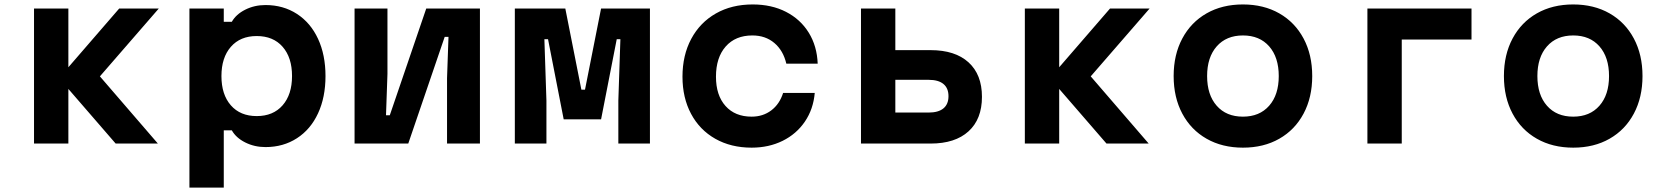

<svg xmlns="http://www.w3.org/2000/svg" viewBox="-20 -652 7540 872"><path d="M247.9 -297.3 521.2 -613.1H701L433.7 -305.2L697 0H505.3ZM134.5 -613.1H290.5V0H134.5Z M840.3 -613.1H996.3V-553.1H1032.9Q1052.1 -587.1 1093.9 -608.1Q1135.7 -629.1 1185.7 -629.1Q1266.5 -629.1 1328.6 -588.8Q1390.7 -548.5 1424.5 -475.5Q1458.3 -402.5 1458.3 -306.5Q1458.3 -210.4 1424.5 -137.4Q1390.7 -64.3 1328.6 -24.2Q1266.5 16 1185.7 16Q1135.9 16 1093.9 -5Q1051.9 -26 1032.9 -60H996.3V200H840.3ZM1306.3 -306.7Q1306.3 -390.8 1263.5 -439.6Q1220.8 -488.3 1146 -488.3Q1071.2 -488.3 1028.5 -439.4Q985.7 -390.5 985.7 -306.5Q985.7 -222.4 1028.5 -173.6Q1071.2 -124.8 1146 -124.8Q1220.8 -124.8 1263.5 -173.7Q1306.3 -222.6 1306.3 -306.7Z M1590.3 -613.1H1739.7V-316.2L1733.1 -128.5H1750.3L1915.8 -613.1H2159.7V0H2010.3V-296.9L2016.9 -484.7H1999.7L1834.2 0H1590.3Z M2318.2 -613.1H2547.5L2620.4 -244.9H2636.9L2709.8 -613.1H2931.8V0H2788.3V-194.9L2797.6 -474H2781L2709.9 -110H2540.1L2469 -474H2452.4L2461.7 -194.9V0H2318.2Z M3079.6 -303.6Q3079.6 -401.2 3119.4 -475.5Q3159.2 -549.8 3231.2 -590.8Q3303.1 -631.8 3398.3 -631.8Q3484.3 -631.8 3549.9 -598.1Q3615.5 -564.4 3653.1 -503.5Q3690.7 -442.7 3693.7 -362.7H3551.3Q3537.3 -422.5 3496.9 -456.7Q3456.5 -491 3397 -491Q3320.1 -491 3275.9 -440.9Q3231.7 -390.7 3231.7 -303.6Q3231.7 -219.1 3275.1 -170.6Q3318.4 -122.2 3393.6 -122.2Q3445.2 -122.2 3482.9 -150.7Q3520.6 -179.3 3536.6 -229.8H3680.3Q3673.9 -156.1 3635.5 -99.7Q3597.1 -43.3 3534.3 -12.3Q3471.5 18.6 3393.8 18.6Q3299.9 18.6 3228.7 -21.7Q3157.5 -62 3118.6 -135Q3079.6 -208 3079.6 -303.6Z M3890.3 -613.1H4046.3V-424.3H4206.6Q4317.8 -424.3 4378.7 -368.9Q4439.7 -313.4 4439.7 -212.2Q4439.7 -110.9 4378.7 -55.5Q4317.8 0 4206.5 0H3890.3ZM4287.7 -215.1Q4287.7 -251.6 4264.7 -270.6Q4241.8 -289.5 4197.3 -289.5H4046.3V-140.8H4197.3Q4241.8 -140.8 4264.7 -159.7Q4287.7 -178.7 4287.7 -215.1Z M4747.9 -297.3 5021.2 -613.1H5201L4933.7 -305.2L5197 0H5005.3ZM4634.5 -613.1H4790.5V0H4634.5Z M5310.3 -306.6Q5310.3 -403.4 5349.6 -477.1Q5388.9 -550.8 5459.9 -591.3Q5530.9 -631.8 5624.9 -631.8Q5718.9 -631.8 5790 -591.3Q5861.1 -550.8 5900.4 -477.1Q5939.7 -403.4 5939.7 -306.6Q5939.7 -209.7 5900.4 -136Q5861.1 -62.3 5790.1 -21.9Q5719.1 18.6 5625.1 18.6Q5531.1 18.6 5460 -21.9Q5388.9 -62.3 5349.6 -136Q5310.3 -209.7 5310.3 -306.6ZM5787.7 -306.6Q5787.7 -391.8 5744.2 -441.4Q5700.7 -491 5625.1 -491Q5549.5 -491 5505.9 -441.4Q5462.3 -391.8 5462.3 -306.6Q5462.3 -221.3 5505.8 -171.8Q5549.3 -122.2 5624.9 -122.2Q5700.5 -122.2 5744.1 -171.8Q5787.7 -221.3 5787.7 -306.6Z M6190.3 -613.1H6663.1V-472.3H6346.3V0H6190.3Z M6810.3 -306.6Q6810.3 -403.4 6849.6 -477.1Q6888.9 -550.8 6959.9 -591.3Q7030.9 -631.8 7124.9 -631.8Q7218.9 -631.8 7290 -591.3Q7361.1 -550.8 7400.4 -477.1Q7439.7 -403.4 7439.7 -306.6Q7439.7 -209.7 7400.4 -136Q7361.1 -62.3 7290.1 -21.9Q7219.1 18.6 7125.1 18.6Q7031.1 18.6 6960 -21.9Q6888.9 -62.3 6849.6 -136Q6810.3 -209.7 6810.3 -306.6ZM7287.7 -306.6Q7287.7 -391.8 7244.2 -441.4Q7200.7 -491 7125.1 -491Q7049.5 -491 7005.9 -441.4Q6962.3 -391.8 6962.3 -306.6Q6962.3 -221.3 7005.8 -171.8Q7049.3 -122.2 7124.9 -122.2Q7200.5 -122.2 7244.1 -171.8Q7287.7 -221.3 7287.7 -306.6Z"/></svg>

Font: Martian Mono VF sWd Rg
Style: Regular
Weight: 400
Width: 6
Monospace: yes
Designer: Roman Shamin
Foundry: Evil Martians
Version: Version 1.100